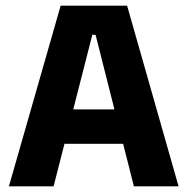

<svg xmlns="http://www.w3.org/2000/svg" viewBox="-20 -659 663 679"><path d="M11.5 0 194.5 -639H429.5L611.5 0H453.5L318 -536H306.5L169.5 0ZM167 -150.5V-272H455V-150.5Z"/></svg>

Font: Anek Latin
Style: Bold
Weight: 700
Designer: Yesha Goshar
Foundry: Ek Type
Version: Version 1.003